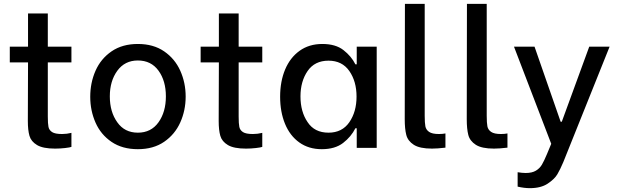

<svg xmlns="http://www.w3.org/2000/svg" viewBox="-20 -770 3211 1000"><path d="M126 -527V-700H229V-527H352V-445H229V-163Q229 -126 232.5 -109Q236 -92 251.5 -82Q267 -72 303 -72Q328 -72 352 -78V-5Q345 -2 319 1Q293 4 267 4Q204 4 173 -14.5Q142 -33 133.5 -62.5Q125 -92 125 -140L126 -445H31V-527Z M450 -266Q450 -339 477.5 -401.5Q505 -464 561 -502.5Q617 -541 698 -541Q779 -541 835 -502.5Q891 -464 919 -401.5Q947 -339 947 -267Q947 -195 919 -132.5Q891 -70 835 -31.5Q779 7 698 7Q617 7 561 -31Q505 -69 477.5 -131.5Q450 -194 450 -266ZM591 -133Q629 -79 698 -79Q767 -79 805.5 -133Q844 -187 844 -268Q844 -349 805.5 -402Q767 -455 698 -455Q630 -455 591 -401.5Q552 -348 552 -268Q552 -187 591 -133Z M1120 -527V-700H1223V-527H1346V-445H1223V-163Q1223 -126 1226.5 -109Q1230 -92 1245.5 -82Q1261 -72 1297 -72Q1322 -72 1346 -78V-5Q1339 -2 1313 1Q1287 4 1261 4Q1198 4 1167 -14.5Q1136 -33 1127.5 -62.5Q1119 -92 1119 -140L1120 -445H1025V-527Z M1439 -266Q1439 -346 1465 -408Q1491 -470 1540.5 -505.5Q1590 -541 1659 -541Q1728 -541 1769 -509Q1810 -477 1831 -435H1838V-527H1942V0H1838V-102H1831Q1809 -58 1767 -25.5Q1725 7 1656 7Q1588 7 1539 -28Q1490 -63 1464.5 -125Q1439 -187 1439 -266ZM1582 -134Q1618 -79 1691 -79Q1762 -79 1799.5 -133.5Q1837 -188 1837 -267Q1837 -346 1799.5 -400Q1762 -454 1691 -454Q1619 -454 1582 -400Q1545 -346 1545 -268Q1545 -188 1582 -134Z M2088 -149 2089 -750H2192V-167Q2192 -130 2195.5 -112Q2199 -94 2215 -83Q2231 -72 2266 -72Q2285 -72 2300 -75V-1Q2258 4 2230 4Q2166 4 2135 -16Q2104 -36 2096 -67.5Q2088 -99 2088 -149Z M2411 -149 2412 -750H2515V-167Q2515 -130 2518.5 -112Q2522 -94 2538 -83Q2554 -72 2589 -72Q2608 -72 2623 -75V-1Q2581 4 2553 4Q2489 4 2458 -16Q2427 -36 2419 -67.5Q2411 -99 2411 -149Z M2764 -527 2900 -136H2906L3049 -527H3155L2914 74Q2898 112 2883 137.5Q2868 163 2832.5 186.5Q2797 210 2740 210Q2710 210 2676 202V127Q2700 131 2718 131Q2751 131 2771 119Q2791 107 2802.5 87.5Q2814 68 2829 32L2851 -21L2657 -527Z"/></svg>

Font: Lopes Sans Medium
Style: Regular
Weight: 500
Designer: Gabriel Lam, Diego Maldonado
Foundry: TypeRant, Foresti Design
Version: Version 4.000